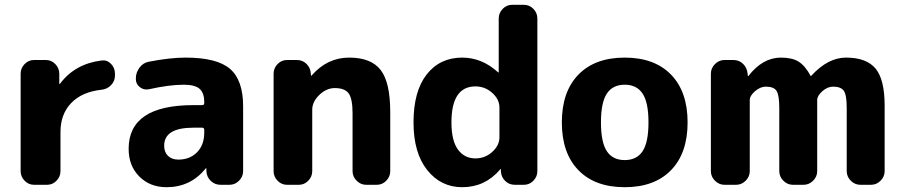

<svg xmlns="http://www.w3.org/2000/svg" viewBox="-20 -770 3767 800"><path d="M122 0Q99 0 82.5 -17Q66 -34 66 -57V-463Q66 -486 82.5 -503Q99 -520 122 -520H171Q194 -520 210.5 -503Q227 -486 227 -463V-421Q227 -420 228 -420Q230 -420 230 -421Q292 -504 403 -518Q426 -521 442.5 -504Q459 -487 459 -463V-455Q459 -432 442.5 -415Q426 -398 402 -396Q321 -387 276.5 -340.5Q232 -294 232 -220V-57Q232 -34 215.5 -17Q199 0 176 0Z M786 -238Q664 -238 664 -163Q664 -136 680 -120.5Q696 -105 723 -105Q771 -105 801 -135.5Q831 -166 831 -217V-229Q831 -238 822 -238ZM674 10Q605 10 560.5 -34.5Q516 -79 516 -150Q516 -332 786 -332H822Q831 -332 831 -340V-345Q831 -383 811.5 -400Q792 -417 746 -417Q685 -417 600 -398Q579 -394 562.5 -407Q546 -420 546 -441V-443Q546 -468 561.5 -488.5Q577 -509 601 -513Q689 -530 753 -530Q884 -530 938.5 -483Q993 -436 993 -327V-57Q993 -34 976 -17Q959 0 936 0H899Q875 0 858 -16.5Q841 -33 840 -57V-68Q840 -69 839 -69Q837 -69 837 -68Q774 10 674 10Z M1176 0Q1153 0 1136.5 -17Q1120 -34 1120 -57V-463Q1120 -486 1136.5 -503Q1153 -520 1176 -520H1217Q1241 -520 1257.5 -503.5Q1274 -487 1275 -463L1276 -455Q1276 -454 1277 -454L1279 -456Q1344 -530 1435 -530Q1526 -530 1566 -478.5Q1606 -427 1606 -303V-57Q1606 -34 1589.5 -17Q1573 0 1550 0H1506Q1483 0 1466 -17Q1449 -34 1449 -57V-298Q1449 -358 1433 -380.5Q1417 -403 1375 -403Q1340 -403 1310.5 -374.5Q1281 -346 1281 -313V-57Q1281 -34 1264.5 -17Q1248 0 1225 0Z M1961 -410Q1861 -410 1861 -260Q1861 -184 1888 -147Q1915 -110 1961 -110Q2001 -110 2031 -137Q2061 -164 2061 -198V-322Q2061 -356 2031 -383Q2001 -410 1961 -410ZM1906 10Q1817 10 1760 -61.5Q1703 -133 1703 -260Q1703 -390 1758 -460Q1813 -530 1906 -530Q1988 -530 2055 -469Q2056 -468 2057 -468Q2058 -468 2058 -469V-693Q2058 -716 2074.5 -733Q2091 -750 2114 -750H2163Q2186 -750 2202.5 -733Q2219 -716 2219 -693V-57Q2219 -34 2202.5 -17Q2186 0 2163 0H2125Q2101 0 2084.5 -16.5Q2068 -33 2067 -57V-65Q2067 -66 2066 -66L2064 -64Q2001 10 1906 10Z M2657.5 -380Q2633 -417 2583 -417Q2533 -417 2508.5 -380Q2484 -343 2484 -260Q2484 -177 2508.5 -140Q2533 -103 2583 -103Q2633 -103 2657.5 -140Q2682 -177 2682 -260Q2682 -343 2657.5 -380ZM2776 -61Q2707 10 2583 10Q2459 10 2390 -61Q2321 -132 2321 -260Q2321 -388 2390 -459Q2459 -530 2583 -530Q2707 -530 2776 -459Q2845 -388 2845 -260Q2845 -132 2776 -61Z M2999 0Q2976 0 2959 -17Q2942 -34 2942 -57V-463Q2942 -486 2959 -503Q2976 -520 2999 -520H3036Q3060 -520 3076.5 -503.5Q3093 -487 3095 -463L3096 -454Q3096 -453 3097 -453Q3099 -453 3099 -454Q3158 -530 3234 -530Q3280 -530 3307 -513.5Q3334 -497 3357 -455Q3357 -453 3359 -453L3361 -455Q3430 -530 3505 -530Q3590 -530 3628 -484.5Q3666 -439 3666 -330V-57Q3666 -34 3649 -17Q3632 0 3609 0H3565Q3542 0 3525 -17Q3508 -34 3508 -57V-320Q3508 -374 3496 -391.5Q3484 -409 3451 -409Q3428 -409 3406.5 -390Q3385 -371 3385 -353V-57Q3385 -34 3368 -17Q3351 0 3328 0H3284Q3261 0 3244 -17Q3227 -34 3227 -57V-320Q3227 -374 3215.5 -391.5Q3204 -409 3171 -409Q3148 -409 3126 -390Q3104 -371 3104 -353V-57Q3104 -34 3087 -17Q3070 0 3047 0Z"/></svg>

Font: Rounded Mplus 1c ExtraBold
Style: Regular
Weight: 800
Version: Version 1.059.20150529